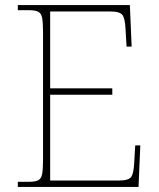

<svg xmlns="http://www.w3.org/2000/svg" viewBox="-20 -734 625 754"><path d="M50 0V-20H93Q118 -20 130 -26Q142 -32 145.5 -51Q149 -70 149 -108V-606Q149 -645 145.5 -663.5Q142 -682 130 -688Q118 -694 93 -694H50V-714H490L497 -551H477L473 -620Q471 -661 461 -675Q451 -689 412 -689H177V-387H421V-362H177V-25H446Q485 -25 495 -39Q505 -53 507 -94L511 -163H531L524 0Z"/></svg>

Font: Noto Serif Myanmar Thin
Style: Regular
Weight: 100
Designer: Ben Mitchell and the Monotype Design Team
Foundry: Monotype Imaging Inc.
Version: Version 2.106; ttfautohint (v1.8.4.7-5d5b)